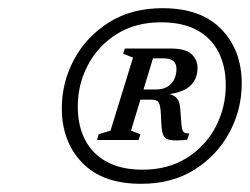

<svg xmlns="http://www.w3.org/2000/svg" viewBox="-20 -706 610 469"><path d="M442.5 -380 437 -364.5Q410.5 -362 397.5 -363.8Q384.5 -365.5 380 -373.5Q375.5 -381.5 374.5 -398.5L372.5 -434.5Q371 -451.5 366.8 -457Q362.5 -462.5 349 -462.5H291L300.5 -487.5H362Q384.5 -487.5 397.8 -501.2Q411 -515 411 -538Q411 -550.5 403.5 -557Q396 -563.5 378 -563.5H322.5L326.5 -587.5H396.5Q433 -587.5 447.8 -573.8Q462.5 -560 462.5 -540.5Q462.5 -511 442.2 -494.2Q422 -477.5 378 -474.5V-478Q399.5 -477.5 409.5 -468.5Q419.5 -459.5 420.5 -438L423 -404Q424.5 -388 428 -384Q431.5 -380 442.5 -380ZM361 -587.5 300 -387 323 -378 318.5 -364H217L221 -378L250 -387L305 -565.5L281 -574.5L285 -587.5ZM328.5 -291.5Q390.5 -291.5 436.2 -320.2Q482 -349 506.8 -396.2Q531.5 -443.5 531.5 -497.5Q531.5 -544 513.8 -578.8Q496 -613.5 461 -632.5Q426 -651.5 373 -651.5Q311 -651.5 265.2 -622.8Q219.5 -594 194.8 -547.2Q170 -500.5 170 -445.5Q170 -399 187.8 -364.5Q205.5 -330 240.8 -310.8Q276 -291.5 328.5 -291.5ZM377 -686Q471 -686 520.8 -634.5Q570.5 -583 570.5 -502Q570.5 -438.5 540.5 -382.5Q510.5 -326.5 455.5 -291.8Q400.5 -257 324.5 -257Q230.5 -257 180.8 -308.5Q131 -360 131 -441.5Q131 -505 161 -560.8Q191 -616.5 246 -651.2Q301 -686 377 -686Z"/></svg>

Font: Newsreader 24pt Medium
Style: Italic
Weight: 500
Italic angle: -17°
Designer: Hugues Gentile
Foundry: Production Type
Version: Version 1.003